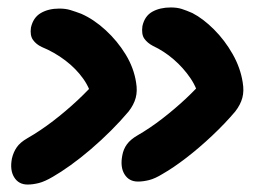

<svg xmlns="http://www.w3.org/2000/svg" viewBox="-20 -510 704 515"><path d="M54 -15Q30 -15 18 -34.5Q6 -54 12 -85Q16 -102 25 -115Q34 -128 53 -139Q88 -159 122.5 -185.5Q157 -212 188 -241Q219 -270 243 -298L228 -240Q223 -271 203.5 -298.5Q184 -326 155 -348Q126 -370 92 -384Q77 -391 68.5 -403Q60 -415 63 -436Q69 -463 89.5 -475Q110 -487 139 -487Q156 -487 169 -483Q182 -479 198 -473Q232 -458 263.5 -429Q295 -400 317 -364Q339 -328 345 -289Q349 -266 344 -247.5Q339 -229 325 -211Q304 -186 278 -160Q252 -134 224 -110Q196 -86 169.5 -67Q143 -48 122 -36Q100 -23 84 -19Q68 -15 54 -15ZM350 -23Q326 -23 314 -42.5Q302 -62 308 -93Q311 -110 320.5 -123Q330 -136 349 -147Q382 -166 415 -191.5Q448 -217 477.5 -244.5Q507 -272 529 -298L515 -241Q510 -272 491 -300Q472 -328 446 -350.5Q420 -373 390 -387Q375 -395 367 -406.5Q359 -418 362 -440Q368 -467 388.5 -478.5Q409 -490 438 -490Q455 -490 467.5 -486Q480 -482 496 -475Q525 -460 554 -431Q583 -402 604 -365Q625 -328 631 -289Q635 -266 630 -247.5Q625 -229 611 -211Q584 -179 549 -146Q514 -113 479.5 -86.5Q445 -60 417 -44Q396 -31 380 -27Q364 -23 350 -23Z"/></svg>

Font: Shantell Sans Light SemiBold
Style: Italic
Weight: 600
Italic angle: -11°
Version: Version 1.011;[c5ecc13dd]